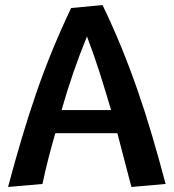

<svg xmlns="http://www.w3.org/2000/svg" viewBox="-20 -732 692 764"><path d="M12 12Q39 -89 66.5 -181.5Q94 -274 124 -361Q154 -448 188.5 -532Q223 -616 263 -700L388 -712Q428 -629 462 -546Q496 -463 526.5 -375.5Q557 -288 584.5 -195Q612 -102 639 0L503 12Q489 -41 475 -94.5Q461 -148 447 -202H200Q186 -153 173 -103Q160 -53 149 0ZM326 -587Q268 -445 225 -294H422Q400 -369 376.5 -443Q353 -517 326 -587Z"/></svg>

Font: CantoraOne
Style: Regular
Weight: 400
Designer: Pablo Impallari, Rodrigo Fuenzalida
Foundry: Pablo Impallari
Version: Version 1.001; ttfautohint (v0.8) -G 200 -r 50